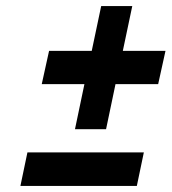

<svg xmlns="http://www.w3.org/2000/svg" viewBox="-20 -610 563 630"><path d="M141 -443 117 -334H257L226 -186H328L359 -334H499L523 -443H383L414 -590H312L281 -443ZM47 0H429L452 -110H70Z"/></svg>

Font: LT Wave Text Bold Italic
Style: Regular
Weight: 700
Designer: Daniel Lyons
Version: Version 2.5 (Glyphs App)